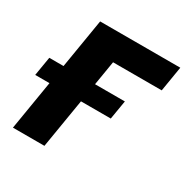

<svg xmlns="http://www.w3.org/2000/svg" viewBox="-142 -659 753 773"><g transform="rotate(30 234.5 -273.0)"><path d="M480.4 -545.9 461.2 -429.5H235L163.9 0H17.5L107.8 -545.9ZM-11 -228.7 3.7 -316.7H355L340.3 -228.7Z"/></g></svg>

Font: Adwaita Sans
Style: Italic
Weight: 400
Italic angle: -9.39999°
Designer: Rasmus Andersson
Foundry: rsms
Version: Version 4.001;git-9221beed3